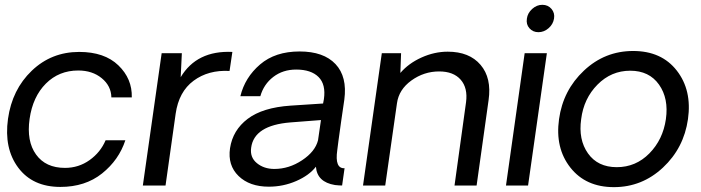

<svg xmlns="http://www.w3.org/2000/svg" viewBox="-20 -771 2915 798"><path d="M231 5.9Q115.7 5.9 55.9 -74Q-3.9 -153.8 13.2 -276.9Q30.3 -398.9 112.1 -477.1Q193.8 -555.2 309.1 -555.2Q414.1 -555.2 471.9 -499.5Q529.8 -443.8 527.8 -366.2H442.9Q441.9 -414.1 402.8 -446Q363.8 -478 305.2 -478Q225.1 -478 170.7 -423.6Q116.2 -369.1 103 -276.9Q89.8 -184.1 129.9 -128.7Q169.9 -73.2 250 -73.2Q307.1 -73.2 352.5 -105.7Q397.9 -138.2 418.9 -188H501Q474.1 -106 404.1 -50Q334 5.9 231 5.9Z M945.8 -555.2 934.1 -476.1Q846.2 -481 784.7 -435.5Q723.1 -390.1 710 -297.9L668 0H573.7L651.9 -549.8H735.8L731 -450.2Q797.9 -562 945.8 -555.2Z M1097.2 4.9Q1017.1 4.9 971.4 -39.6Q925.8 -84 936 -154.8Q947.3 -230 1009.5 -277.1Q1071.8 -324.2 1188 -332L1322.8 -340.8L1326.2 -358.9Q1335 -419.9 1304 -450.9Q1272.9 -481.9 1210.9 -481.9Q1155.8 -481.9 1116 -451.4Q1076.2 -420.9 1062 -371.1H979Q998 -449.2 1061 -503.2Q1124 -557.1 1225.1 -557.1Q1325.2 -557.1 1374.5 -504.6Q1423.8 -452.1 1411.1 -356.9Q1405.3 -316.9 1398.2 -268.6Q1391.1 -220.2 1386.5 -184.1Q1381.8 -147.9 1381.8 -147Q1370.6 -69.8 1412.1 -71.8L1401.9 0Q1389.6 0 1372.1 -2Q1297.9 -14.2 1293 -78.1Q1265.1 -42 1211.2 -18.6Q1157.2 4.9 1097.2 4.9ZM1120.1 -68.8Q1181.2 -68.8 1235.6 -105Q1290 -141.1 1301.8 -188L1314 -272L1187 -262.2Q1036.1 -250 1023.9 -157.2Q1018.1 -117.2 1047.6 -93Q1077.1 -68.8 1120.1 -68.8Z M1840.8 -556.2Q1930.7 -556.2 1977.3 -501.5Q2023.9 -446.8 2010.7 -355L1960.9 0H1869.1L1917 -346.2Q1924.8 -405.3 1894.8 -439.7Q1864.7 -474.1 1805.2 -474.1Q1742.2 -474.1 1689.9 -436.5Q1637.7 -398.9 1629.9 -341.8L1581.1 0H1488.8L1566.9 -549.8H1647L1644 -467.8Q1678.2 -507.8 1731.9 -532Q1785.6 -556.2 1840.8 -556.2Z M2169.9 -693.8Q2172.9 -716.8 2191.9 -733.9Q2210.9 -751 2233.9 -751Q2257.8 -751 2272.2 -733.9Q2286.6 -716.8 2282.7 -693.8Q2278.8 -669.9 2259.8 -653.6Q2240.7 -637.2 2217.8 -637.2Q2194.8 -637.2 2180.4 -653.6Q2166 -669.9 2169.9 -693.8ZM2160.6 -549.8H2252.9L2174.8 0H2083Z M2735.4 -74.5Q2648.4 6.8 2531.5 6.8Q2414.6 6.8 2350.6 -74.5Q2286.6 -155.8 2303.5 -275.9Q2320.3 -396 2407 -477.5Q2493.7 -559.1 2611.6 -559.1Q2729.5 -559.1 2793 -477.5Q2856.4 -396 2839.4 -275.9Q2822.3 -155.8 2735.4 -74.5ZM2747.6 -275.9Q2759.8 -361.8 2719 -419.4Q2678.2 -477.1 2599.4 -477.1Q2520.5 -477.1 2463.4 -419.4Q2406.2 -361.8 2395.5 -275.9Q2383.3 -190.9 2423.8 -133.5Q2464.4 -76.2 2543.5 -76.2Q2622.6 -76.2 2679 -133.5Q2735.4 -190.9 2747.6 -275.9Z"/></svg>

Font: Oakes Grotesk
Style: Italic
Weight: 400
Designer: Samuel Oakes
Foundry: Samuel Oakes
Version: Version 1.0 | wf-rip DC20170320